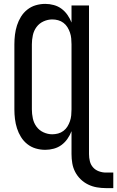

<svg xmlns="http://www.w3.org/2000/svg" viewBox="-20 -763 603 988"><path d="M563 205H525Q502 205 478.5 201Q455 197 433.5 186.5Q412 176 395 159.5Q378 143 367 122Q356 101 352 77.5Q348 54 348 30V-88Q340 -67 327 -48.5Q314 -30 296.5 -17Q279 -4 257 2Q235 8 213 8Q188 8 164 1Q140 -6 120.5 -21.5Q101 -37 88 -58Q75 -79 67.5 -102.5Q60 -126 57 -150.5Q54 -175 54 -200V-535Q54 -560 57 -584.5Q60 -609 67.5 -632.5Q75 -656 88 -677Q101 -698 120.5 -713.5Q140 -729 164 -736Q188 -743 213 -743Q235 -743 257 -737Q279 -731 296.5 -718Q314 -705 327 -686.5Q340 -668 348 -647V-735H438V30Q438 49 442.5 67Q447 85 459 98.5Q471 112 489 118.5Q507 125 525 125H563ZM249 -72Q264 -72 279 -76Q294 -80 306.5 -89.5Q319 -99 327 -112Q335 -125 340 -139.5Q345 -154 346.5 -169.5Q348 -185 348 -200V-535Q348 -550 346.5 -565.5Q345 -581 340 -595.5Q335 -610 327 -623Q319 -636 306.5 -645.5Q294 -655 279 -659Q264 -663 249 -663Q226 -663 204 -653Q182 -643 168 -624Q154 -605 149 -581.5Q144 -558 144 -535V-200Q144 -177 149 -153.5Q154 -130 168 -111Q182 -92 204 -82Q226 -72 249 -72Z"/></svg>

Font: Iosevka Curly Medium
Style: Regular
Weight: 500
Monospace: yes
Designer: Belleve Invis
Foundry: Belleve Invis
Version: Version 22.1.2; ttfautohint (v1.8.4)